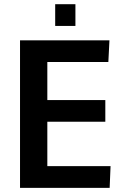

<svg xmlns="http://www.w3.org/2000/svg" viewBox="-20 -911 602 931"><path d="M247.6 -785.2V-890.6H345.7V-785.2ZM77.1 0V-715.3H510.7L505.4 -610.4H209.5V-425.8H490.7V-320.8H209.5V-105.5H516.1L511.7 0Z"/></svg>

Font: Oxygen
Style: Bold
Weight: 700
Designer: vernon adams
Foundry: Vernon Adams
Version: Version 0.2.3 webfont; ttfautohint (v0.93.3-1d66) -l 8 -r 50